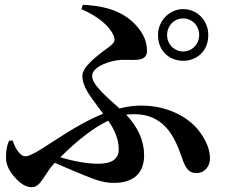

<svg xmlns="http://www.w3.org/2000/svg" viewBox="-20 -767 938 802"><path d="M113 15C124 15 135 10 145 -1C151 -8 160 -20 171 -37C183 -56 193 -70 200 -77L209 -87C240 -73 280 -56 327 -37C328 -36 329 -36 331 -35C361 -23 382 -15 395 -12C415 -6 435 -3 456 -3C539 -3 582 -45 582 -118C582 -179 557 -235 507 -288C515 -289 527 -290 543 -290C598 -290 643 -270 677 -231C700 -205 720 -166 738 -114C746 -89 754 -71 762 -62C771 -50 784 -44 799 -44C818 -44 832 -51 843 -64C852 -75 857 -89 857 -106C857 -139 844 -174 818 -211C795 -244 764 -270 723 -291C677 -314 626 -326 570 -326C541 -326 510 -322 479 -314C474 -319 467 -325 457 -334C426 -361 405 -382 394 -395C375 -416 365 -434 365 -449C365 -468 380 -484 410 -498C434 -509 460 -515 487 -517C493 -517 503 -517 516 -517C541 -516 559 -517 569 -520C586 -525 594 -537 594 -555C594 -588 583 -618 560 -647C539 -675 511 -698 475 -715C438 -733 389 -744 326 -747L320 -729C390 -698 435 -661 455 -618C458 -609 459 -602 458 -597C457 -591 452 -585 444 -578C439 -573 429 -566 415 -556C386 -534 366 -517 355 -505C334 -484 324 -466 324 -449C324 -430 331 -409 344 -386C352 -372 368 -349 392 -317C400 -306 406 -298 411 -292C355 -270 285 -231 202 -176C164 -151 137 -134 120 -126C105 -118 94 -114 86 -114C67 -114 46 -140 33 -180L18 -179C9 -161 5 -138 5 -109C5 -80 18 -52 43 -25C67 2 90 15 113 15ZM390 -83C346 -83 293 -92 232 -110C305 -183 372 -234 432 -263C461 -222 476 -182 476 -143C476 -103 447 -83 390 -83ZM640 -621C640 -477 850 -477 850 -621C850 -681 804 -729 745 -729C688 -729 640 -680 640 -621ZM745 -552C708 -552 678 -582 678 -621C678 -660 708 -690 745 -690C782 -690 812 -660 812 -621C812 -582 782 -552 745 -552Z"/></svg>

Font: AllPunType Bold
Style: Regular
Weight: 700
Version: 1.0